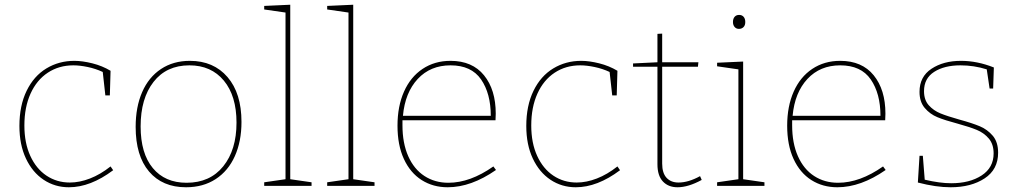

<svg xmlns="http://www.w3.org/2000/svg" viewBox="-20 -785 4302 811"><path d="M458 -66Q362 6 271 6Q212 6 164.5 -25.5Q117 -57 89.5 -115.5Q62 -174 62 -253Q62 -339 92.5 -401.5Q123 -464 176 -496Q229 -528 294 -528Q328 -528 370 -517.5Q412 -507 447 -486L444 -382H425L414 -481Q384 -495 350.5 -502Q317 -509 290 -509Q229 -509 182 -478Q135 -447 109 -389.5Q83 -332 83 -255Q83 -181 108 -126.5Q133 -72 176.5 -43Q220 -14 275 -14Q316 -14 360 -31Q404 -48 447 -82Z M1000 -270Q1000 -188 972 -125.5Q944 -63 891 -28.5Q838 6 766 6Q666 6 609.5 -60.5Q553 -127 553 -249Q553 -333 580.5 -396Q608 -459 660 -493.5Q712 -528 782 -528Q882 -528 941 -459.5Q1000 -391 1000 -270ZM574 -251Q574 -137 625.5 -75Q677 -13 768 -13Q867 -13 923 -82.5Q979 -152 979 -267Q979 -380 925.5 -444.5Q872 -509 780 -509Q683 -509 628.5 -439Q574 -369 574 -251Z M1206 -765V-28L1296 -15V0H1096V-15L1186 -28V-732L1096 -745V-760Z M1472 -765V-28L1562 -15V0H1362V-15L1452 -28V-732L1362 -745V-760Z M2075 -67Q1970 6 1871 6Q1809 6 1761 -24.5Q1713 -55 1686 -113.5Q1659 -172 1659 -254Q1659 -336 1686.5 -398Q1714 -460 1765 -494Q1816 -528 1883 -528Q1975 -528 2024.5 -467Q2074 -406 2074 -305L2073 -277H1680V-256Q1680 -180 1704.5 -125Q1729 -70 1773 -41.5Q1817 -13 1874 -13Q1966 -13 2064 -82ZM1682 -296H2053Q2053 -390 2012 -449.5Q1971 -509 1883 -509Q1798 -509 1744.5 -451.5Q1691 -394 1682 -296Z M2599 -66Q2503 6 2412 6Q2353 6 2305.5 -25.5Q2258 -57 2230.5 -115.5Q2203 -174 2203 -253Q2203 -339 2233.5 -401.5Q2264 -464 2317 -496Q2370 -528 2435 -528Q2469 -528 2511 -517.5Q2553 -507 2588 -486L2585 -382H2566L2555 -481Q2525 -495 2491.5 -502Q2458 -509 2431 -509Q2370 -509 2323 -478Q2276 -447 2250 -389.5Q2224 -332 2224 -255Q2224 -181 2249 -126.5Q2274 -72 2317.5 -43Q2361 -14 2416 -14Q2457 -14 2501 -31Q2545 -48 2588 -82Z M2944 -25Q2887 6 2842 6Q2803 6 2780 -18.5Q2757 -43 2757 -91V-503H2654V-517L2757 -522V-642L2777 -643V-522H2930L2928 -503H2777V-94Q2777 -54 2795.5 -34Q2814 -14 2846 -14Q2888 -14 2937 -41Z M3119 -525V-28L3209 -15V0H3009V-15L3099 -28V-492L3009 -505V-520ZM3076 -692Q3076 -706 3083 -714Q3090 -722 3102 -722Q3114 -722 3121 -714Q3128 -706 3128 -692Q3128 -678 3120.5 -670.5Q3113 -663 3101 -663Q3090 -663 3083 -671Q3076 -679 3076 -692Z M3721 -67Q3616 6 3517 6Q3455 6 3407 -24.5Q3359 -55 3332 -113.5Q3305 -172 3305 -254Q3305 -336 3332.5 -398Q3360 -460 3411 -494Q3462 -528 3529 -528Q3621 -528 3670.5 -467Q3720 -406 3720 -305L3719 -277H3326V-256Q3326 -180 3350.5 -125Q3375 -70 3419 -41.5Q3463 -13 3520 -13Q3612 -13 3710 -82ZM3328 -296H3699Q3699 -390 3658 -449.5Q3617 -509 3529 -509Q3444 -509 3390.5 -451.5Q3337 -394 3328 -296Z M4032 -280Q4087 -265 4119 -251.5Q4151 -238 4173.5 -211.5Q4196 -185 4196 -140Q4196 -69 4139 -31.5Q4082 6 3995 6Q3934 6 3857 -14L3864 -127H3878L3886 -26Q3950 -11 3998 -11Q4076 -11 4126.5 -44Q4177 -77 4177 -137Q4177 -176 4156.5 -200Q4136 -224 4105.5 -236.5Q4075 -249 4024 -263Q3971 -277 3939.5 -290Q3908 -303 3886 -329Q3864 -355 3864 -397Q3864 -461 3914.5 -494.5Q3965 -528 4039 -528Q4108 -528 4178 -500L4175 -411H4160L4148 -492Q4094 -509 4037 -509Q3969 -509 3926 -481.5Q3883 -454 3883 -400Q3883 -363 3903 -340.5Q3923 -318 3952.5 -306Q3982 -294 4032 -280Z"/></svg>

Font: Bitter Pro Thin
Style: Regular
Weight: 250
Designer: Sol Matas, and Bitter project Authors
Foundry: Sol Matas
Version: Version 1.010